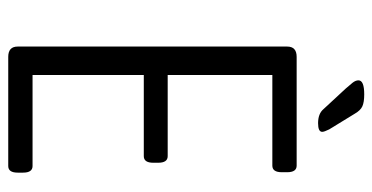

<svg xmlns="http://www.w3.org/2000/svg" viewBox="-239 -665 904 466"><g transform="rotate(90 213.0 -432.0)"><path d="M118 0Q93 0 93 -23V-677Q93 -700 118 -700H382Q398 -700 398 -677V-664Q398 -641 382 -641H162V-387H359Q375 -387 375 -364V-352Q375 -329 359 -329H162V-59H383Q399 -59 399 -36V-23Q399 0 383 0ZM279 -752Q256 -752 245 -765L195 -819Q187 -828 181 -835.5Q175 -843 175 -850Q175 -864 209 -864Q228 -864 238 -859.5Q248 -855 256 -841L294 -779Q300 -767 300 -762Q300 -752 279 -752Z"/></g></svg>

Font: Asap Condensed Light
Style: Regular
Weight: 300
Width: 3
Designer: Pablo Cosgaya
Foundry: Omnibus-Type
Version: Version 3.001; ttfautohint (v1.8.4.7-5d5b)